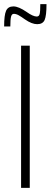

<svg xmlns="http://www.w3.org/2000/svg" viewBox="-46 -909 245 929"><path d="M56 0V-688H98V0ZM19 -878Q44 -878 83 -851Q114 -829 132 -829Q143 -829 146 -841.5Q149 -854 149 -889H179Q179 -833 170 -812.5Q161 -792 134 -792Q108 -792 75 -815Q57 -828 44.5 -835Q32 -842 21 -842Q11 -842 7.5 -828.5Q4 -815 4 -781H-26Q-26 -836 -16.5 -857Q-7 -878 19 -878Z"/></svg>

Font: Saira Ultra Condensed ExLight
Style: Regular
Weight: 200
Width: 1
Designer: Hector Gatti with collaboration of the Omnibus-Type team
Foundry: Omnibus-Type
Version: Version 1.001; ttfautohint (v1.8)